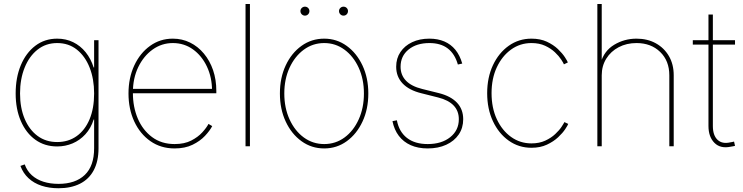

<svg xmlns="http://www.w3.org/2000/svg" viewBox="-20 -748 3798 982"><path d="M279.3 214.8Q231.4 214.8 192.4 201.9Q153.3 189 125.7 163.3Q98.1 137.7 84.5 100.6L106.4 92.8Q118.2 126 142.8 148.2Q167.5 170.4 202.1 181.4Q236.8 192.4 279.3 192.4Q365.7 192.4 413.6 146.7Q461.4 101.1 461.4 10.3V-136.7H459Q444.8 -91.8 416.5 -61Q388.2 -30.3 351.1 -14.6Q314 1 272.5 1Q208.5 1 160.9 -33.2Q113.3 -67.4 86.7 -128.7Q60.1 -189.9 60.1 -270Q60.1 -351.1 86.4 -414.3Q112.8 -477.5 160.6 -513.9Q208.5 -550.3 272.5 -550.3Q317.4 -550.3 354.2 -532.2Q391.1 -514.2 418 -481Q444.8 -447.8 459 -402.8H461.4V-542.5H483.9V10.3Q483.9 76.7 459.5 122.6Q435.1 168.5 388.9 191.7Q342.8 214.8 279.3 214.8ZM272.5 -21.5Q329.6 -21.5 372.1 -51.8Q414.6 -82 438 -137.7Q461.4 -193.4 461.4 -270Q461.4 -343.8 438.5 -402.1Q415.5 -460.4 373.3 -494.1Q331.1 -527.8 272.5 -527.8Q214.8 -527.8 172.1 -494.1Q129.4 -460.4 106 -402.1Q82.5 -343.8 82.5 -270Q82.5 -196.3 106.2 -140.1Q129.9 -84 172.4 -52.7Q214.8 -21.5 272.5 -21.5Z M873 11.2Q802.7 11.2 749.5 -25.9Q696.3 -63 666.7 -126.7Q637.2 -190.4 637.2 -270Q637.2 -349.6 666.7 -413.1Q696.3 -476.6 747.6 -513.4Q798.8 -550.3 863.8 -550.3Q911.6 -550.3 952.1 -530.3Q992.7 -510.3 1022.9 -473.9Q1053.2 -437.5 1069.8 -389.2Q1086.4 -340.8 1086.4 -283.2V-271H648.9V-293.5H1073.7L1064.5 -284.2Q1064.5 -352.1 1038.3 -407.5Q1012.2 -462.9 967 -495.4Q921.9 -527.8 863.8 -527.8Q807.1 -527.8 760.7 -494.6Q714.4 -461.4 687 -404.5Q659.7 -347.7 659.7 -275.4V-272.5Q659.7 -200.7 684.8 -141.6Q710 -82.5 757.8 -46.9Q805.7 -11.2 873 -11.2Q923.3 -11.2 958 -29.1Q992.7 -46.9 1014.6 -71Q1036.6 -95.2 1046.4 -114.3L1065.4 -103Q1053.2 -79.6 1028.3 -53Q1003.4 -26.4 964.8 -7.6Q926.3 11.2 873 11.2Z M1258.3 -727.5V0H1235.8V-727.5Z M1638.2 11.2Q1573.2 11.2 1522 -25.9Q1470.7 -63 1441.2 -126.5Q1411.6 -189.9 1411.6 -270Q1411.6 -350.1 1441.2 -413.3Q1470.7 -476.6 1522 -513.4Q1573.2 -550.3 1638.2 -550.3Q1702.1 -550.3 1753.2 -513.4Q1804.2 -476.6 1834 -413.1Q1863.8 -349.6 1863.8 -270Q1863.8 -189.9 1834.2 -126.5Q1804.7 -63 1753.7 -25.9Q1702.6 11.2 1638.2 11.2ZM1638.2 -11.2Q1696.3 -11.2 1742.2 -44.9Q1788.1 -78.6 1814.7 -137.5Q1841.3 -196.3 1841.3 -270Q1841.3 -343.3 1814.5 -401.9Q1787.6 -460.4 1741.7 -494.1Q1695.8 -527.8 1638.2 -527.8Q1580.1 -527.8 1533.9 -493.9Q1487.8 -460 1460.9 -401.6Q1434.1 -343.3 1434.1 -270Q1434.1 -196.3 1460.9 -137.5Q1487.8 -78.6 1533.9 -44.9Q1580.1 -11.2 1638.2 -11.2ZM1736.8 -668Q1727.5 -668 1720.7 -674.8Q1713.9 -681.6 1713.9 -691.4Q1713.9 -700.7 1720.7 -707.3Q1727.5 -713.9 1736.8 -713.9Q1746.6 -713.9 1753.2 -707.3Q1759.8 -700.7 1759.8 -691.4Q1759.8 -681.6 1753.2 -674.8Q1746.6 -668 1736.8 -668ZM1539.6 -668Q1530.3 -668 1523.4 -674.8Q1516.6 -681.6 1516.6 -691.4Q1516.6 -700.7 1523.4 -707.3Q1530.3 -713.9 1539.6 -713.9Q1549.3 -713.9 1555.9 -707.3Q1562.5 -700.7 1562.5 -691.4Q1562.5 -681.6 1555.9 -674.8Q1549.3 -668 1539.6 -668Z M2167.5 11.2Q2118.2 11.2 2080.8 -5.4Q2043.5 -22 2019.8 -53.2Q1996.1 -84.5 1987.3 -128.4L2009.8 -132.8Q2021 -74.2 2061.3 -42.7Q2101.6 -11.2 2167.5 -11.2Q2238.8 -11.2 2282.7 -46.4Q2326.7 -81.5 2326.7 -138.2Q2326.7 -180.7 2300 -208.5Q2273.4 -236.3 2220.7 -249.5L2135.3 -271Q2071.8 -286.6 2039.1 -321.3Q2006.3 -356 2006.3 -406.7Q2006.3 -449.7 2028.1 -481.9Q2049.8 -514.2 2087.9 -532.2Q2126 -550.3 2176.3 -550.3Q2219.2 -550.3 2252.7 -535.9Q2286.1 -521.5 2309.1 -493.4Q2332 -465.3 2344.2 -422.9L2321.8 -418Q2306.2 -472.7 2270 -500.2Q2233.9 -527.8 2176.3 -527.8Q2110.4 -527.8 2069.6 -494.6Q2028.8 -461.4 2028.8 -406.7Q2028.8 -364.3 2056.4 -335.4Q2084 -306.6 2139.2 -293L2225.6 -271.5Q2285.6 -256.3 2317.4 -222.7Q2349.1 -189 2349.1 -138.2Q2349.1 -93.8 2326.2 -60.1Q2303.2 -26.4 2262.2 -7.6Q2221.2 11.2 2167.5 11.2Z M2698.2 7.8Q2633.3 7.8 2582 -28.6Q2530.8 -64.9 2501.2 -127.9Q2471.7 -190.9 2471.7 -271.5Q2471.7 -351.6 2501.2 -414.6Q2530.8 -477.5 2582 -513.9Q2633.3 -550.3 2698.2 -550.3Q2743.2 -550.3 2776.9 -534.7Q2810.5 -519 2833.5 -497.1Q2856.4 -475.1 2869.1 -455.6Q2881.8 -436 2884.3 -428.7L2864.3 -418.9Q2861.8 -425.8 2850.3 -443.4Q2838.9 -460.9 2818.4 -480.5Q2797.9 -500 2768.1 -513.9Q2738.3 -527.8 2698.2 -527.8Q2640.1 -527.8 2594 -494.6Q2547.9 -461.4 2521 -403.8Q2494.1 -346.2 2494.1 -271.5Q2494.1 -196.3 2521 -138.4Q2547.9 -80.6 2594 -47.6Q2640.1 -14.6 2698.2 -14.6Q2738.3 -14.6 2768.6 -28.6Q2798.8 -42.5 2819.8 -62.3Q2840.8 -82 2852.3 -99.6Q2863.8 -117.2 2866.7 -123.5L2886.2 -114.3Q2883.8 -106.9 2870.8 -87.4Q2857.9 -67.9 2834.5 -45.9Q2811 -23.9 2777.1 -8.1Q2743.2 7.8 2698.2 7.8Z M3057.6 -362.8V0H3035.2V-727.5H3057.6V-425.3H3051.8Q3069.3 -487.8 3121.3 -519Q3173.3 -550.3 3235.4 -550.3Q3291.5 -550.3 3334.2 -526.6Q3377 -502.9 3401.4 -460.9Q3425.8 -418.9 3425.8 -362.8V0H3403.3V-362.8Q3403.3 -437 3356.4 -482.4Q3309.6 -527.8 3235.4 -527.8Q3184.6 -527.8 3144.3 -506.6Q3104 -485.4 3080.8 -448Q3057.6 -410.6 3057.6 -362.8Z M3739.3 -542.5V-520H3523.4V-542.5ZM3603.5 -673.8H3626V-103.5Q3626 -55.7 3649.9 -33Q3673.8 -10.3 3715.3 -20Q3720.2 -20.5 3725.1 -21.7Q3730 -22.9 3734.4 -23.9L3739.3 -2Q3734.4 -1 3729.2 0.2Q3724.1 1.5 3718.8 2Q3665 13.7 3634.3 -17.1Q3603.5 -47.9 3603.5 -103.5Z"/></svg>

Font: Inter 16pt Thin
Style: Regular
Weight: 250
Version: Version 4.001;git-66647c0bb